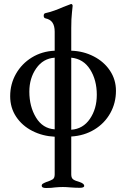

<svg xmlns="http://www.w3.org/2000/svg" viewBox="-20 -672 632 962"><path d="M189 259Q189 252 194.5 248.5Q200 245 212 240Q234 233 244 226.5Q254 220 254 202V13Q193 10 142 -16Q91 -42 61 -87Q31 -132 31 -190Q31 -251 60 -302Q89 -353 139.5 -384Q190 -415 254 -418V-513Q254 -542 243 -558.5Q232 -575 208 -580Q199 -582 199 -593Q199 -604 207 -606Q230 -611 253.5 -619.5Q277 -628 297 -637L331 -650Q335 -652 336 -652Q340 -652 342 -649Q344 -646 344 -643Q344 -637 340.5 -608.5Q337 -580 337 -531V-418Q398 -416 449.5 -389.5Q501 -363 531 -318Q561 -273 561 -217Q561 -156 532.5 -105Q504 -54 453 -23Q402 8 337 12V202Q337 220 347 227Q357 234 379 240Q402 248 402 259Q402 269 380 269Q359 269 333 267Q311 265 295 265Q278 265 256 267Q238 270 211 270Q189 270 189 259ZM254 -383Q196 -379 161.5 -329.5Q127 -280 127 -213Q127 -138 160.5 -83Q194 -28 254 -24ZM465 -197Q465 -271 431.5 -324Q398 -377 337 -383V-22Q396 -26 430.5 -76.5Q465 -127 465 -197Z"/></svg>

Font: EB Garamond Medium
Style: Regular
Weight: 500
Designer: Georg Duffner and Octavio Pardo
Foundry: Georg Duffner
Version: Version 1.000